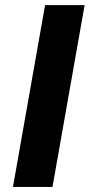

<svg xmlns="http://www.w3.org/2000/svg" viewBox="-20 -739 354 759"><path d="M187.5 0H31.2L158.2 -718.8H314.5Z"/></svg>

Font: Signwood
Style: Italic
Weight: 400
Italic angle: -10°
Designer: GGBotNet
Foundry: GGBotNet
Version: 0.95